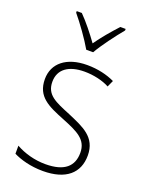

<svg xmlns="http://www.w3.org/2000/svg" viewBox="-146 -836 700 918"><g transform="rotate(20 204.5 -377.0)"><path d="M187 -606H222C247 -650 296 -715 330 -756V-764H303C268 -726 233 -685 205 -645C177 -684 140 -731 107 -764H81V-756C113 -718 162 -650 187 -606ZM367 -133C367 -227 296 -254 215 -289C137 -321 87 -340 87 -407C87 -471 136 -505 216 -505C262 -505 310 -494 343 -476L358 -509C320 -527 272 -539 217 -539C112 -539 49 -487 49 -407C49 -317 113 -290 198 -256C277 -224 329 -201 329 -133C329 -65 287 -25 190 -25C135 -25 82 -40 39 -64V-23C73 -6 126 10 190 10C307 10 367 -44 367 -133Z"/></g></svg>

Font: Noto Sans Malayalam SemiCondensed ExtraLight
Style: Regular
Weight: 200
Width: 4
Designer: Jelle Bosma - Monotype Design Team
Foundry: Monotype Imaging Inc.
Version: Version 2.104